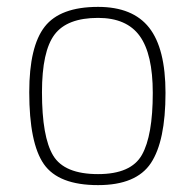

<svg xmlns="http://www.w3.org/2000/svg" viewBox="-20 -529 566 558"><path d="M265 -509Q366 -509 413.5 -448.5Q461 -388 461 -259Q461 -119 418.5 -55Q376 9 265 9Q150 9 107.5 -52Q65 -113 65 -261Q65 -394 110 -451.5Q155 -509 265 -509ZM265 -23Q361 -23 392.5 -79Q424 -135 424 -259Q424 -372 386 -424.5Q348 -477 265 -477Q175 -477 138.5 -428.5Q102 -380 102 -261Q102 -131 134.5 -77Q167 -23 265 -23Z"/></svg>

Font: TitilliumMaps29L
Style: 1 wt
Weight: 100
Designer: Campivisivi
Foundry: Accademia di Belle Arti di Urbino and students of MA course of Visual design
Version: Version 001.001